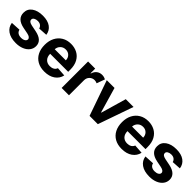

<svg xmlns="http://www.w3.org/2000/svg" viewBox="258 -1671 2799 2799"><g transform="rotate(45 1657.5 -271.0)"><path d="M514.2 -389.9 375.7 -381.4Q370 -407.7 346.9 -426.5Q323.9 -445.3 284.4 -445.3Q249.3 -445.3 225 -430.6Q200.6 -415.8 201 -391.3Q200.6 -371.8 216.4 -358.3Q232.2 -344.8 270.2 -336.6L369 -316.8Q526.3 -284.4 526.6 -169Q526.6 -115.4 495.2 -74.9Q463.8 -34.4 409.1 -11.9Q354.4 10.7 283.7 10.7Q175.4 10.7 111.2 -34.6Q46.9 -79.9 36.2 -158L185 -165.8Q192.1 -132.5 217.9 -115.4Q243.6 -98.4 284.1 -98.4Q323.9 -98.4 348.2 -114Q372.5 -129.6 372.9 -153.8Q371.8 -194.2 302.9 -208.1L208.5 -226.9Q50.1 -258.5 50.8 -382.8Q50.4 -461.6 113.8 -507.1Q177.2 -552.6 282 -552.6Q385.3 -552.6 444.8 -508.9Q504.3 -465.2 514.2 -389.9Z M870.7 10.7Q786.9 10.7 726.2 -23.6Q665.5 -57.9 632.8 -120.9Q600.1 -183.9 600.1 -270.2Q600.1 -354.4 632.8 -418Q665.5 -481.5 725 -517Q784.4 -552.6 864.7 -552.6Q936.8 -552.6 994.9 -522Q1052.9 -491.5 1087 -429.9Q1121.1 -368.3 1121.1 -275.6V-234H749.6V-233.7Q749.6 -172.6 783 -137.4Q816.4 -102.3 873.2 -102.3Q911.2 -102.3 938.9 -118.3Q966.6 -134.2 978 -165.5L1117.9 -156.2Q1101.9 -80.3 1036.9 -34.8Q971.9 10.7 870.7 10.7ZM749.6 -327.8H978.7Q978.3 -376.4 947.4 -408Q916.5 -439.6 867.2 -439.6Q816.8 -439.6 784.4 -407Q752.1 -374.3 749.6 -327.8Z M1219.8 0V-545.5H1366.5V-450.3H1372.2Q1387.1 -501.1 1422.1 -527.2Q1457 -553.3 1503.2 -553.3Q1525.2 -553.3 1544 -547.9Q1562.9 -542.6 1577.8 -533.4L1532.3 -408.4Q1521.7 -413.7 1509.1 -417.4Q1496.4 -421.2 1480.8 -421.2Q1435 -421.2 1403.2 -389.9Q1371.4 -358.7 1371.1 -308.6V0Z M2157 -545.5 1966.3 0H1795.8L1605.1 -545.5H1764.9L1878.2 -155.2H1883.9L1996.8 -545.5Z M2464.8 10.7Q2381 10.7 2320.3 -23.6Q2259.6 -57.9 2226.9 -120.9Q2194.2 -183.9 2194.2 -270.2Q2194.2 -354.4 2226.9 -418Q2259.6 -481.5 2319.1 -517Q2378.6 -552.6 2458.8 -552.6Q2530.9 -552.6 2589 -522Q2647 -491.5 2681.1 -429.9Q2715.2 -368.3 2715.2 -275.6V-234H2343.8V-233.7Q2343.8 -172.6 2377.1 -137.4Q2410.5 -102.3 2467.3 -102.3Q2505.3 -102.3 2533 -118.3Q2560.7 -134.2 2572.1 -165.5L2712 -156.2Q2696 -80.3 2631 -34.8Q2566.1 10.7 2464.8 10.7ZM2343.8 -327.8H2572.8Q2572.4 -376.4 2541.5 -408Q2510.7 -439.6 2461.3 -439.6Q2410.9 -439.6 2378.6 -407Q2346.2 -374.3 2343.8 -327.8Z M3267.8 -389.9 3129.3 -381.4Q3123.6 -407.7 3100.5 -426.5Q3077.4 -445.3 3038 -445.3Q3002.8 -445.3 2978.5 -430.6Q2954.2 -415.8 2954.5 -391.3Q2954.2 -371.8 2970 -358.3Q2985.8 -344.8 3023.8 -336.6L3122.5 -316.8Q3279.8 -284.4 3280.2 -169Q3280.2 -115.4 3248.8 -74.9Q3217.3 -34.4 3162.6 -11.9Q3108 10.7 3037.3 10.7Q2929 10.7 2864.7 -34.6Q2800.4 -79.9 2789.8 -158L2938.6 -165.8Q2945.7 -132.5 2971.4 -115.4Q2997.2 -98.4 3037.6 -98.4Q3077.4 -98.4 3101.7 -114Q3126.1 -129.6 3126.4 -153.8Q3125.4 -194.2 3056.5 -208.1L2962 -226.9Q2803.6 -258.5 2804.3 -382.8Q2804 -461.6 2867.4 -507.1Q2930.8 -552.6 3035.5 -552.6Q3138.8 -552.6 3198.3 -508.9Q3257.8 -465.2 3267.8 -389.9Z"/></g></svg>

Font: Inter UI
Style: Bold
Weight: 700
Designer: Rasmus Andersson
Foundry: rsms
Version: 3.2;8d6f07862